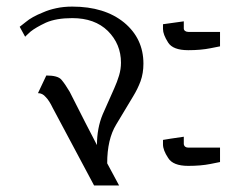

<svg xmlns="http://www.w3.org/2000/svg" viewBox="-20 -565 740 585"><path d="M417 -371.1Q417 -447.3 358.4 -496.1Q298.8 -544.9 200.2 -544.9Q173.8 -544.9 151.4 -540Q128.9 -535.2 111.3 -527.3Q77.1 -513.7 58.6 -498Q40 -483.4 40 -483.4Q45.9 -472.7 56.6 -453.1Q56.6 -453.1 61.5 -458Q65.4 -461.9 73.2 -468.8Q88.9 -481.4 120.1 -496.1Q151.4 -509.8 200.2 -509.8Q268.6 -509.8 308.6 -470.7Q348.6 -430.7 348.6 -374Q348.6 -354.5 342.8 -335Q336.9 -315.4 328.1 -295.9Q311.5 -258.8 293 -216.8Q275.4 -174.8 275.4 -123Q247.1 -176.8 192.4 -285.2Q178.7 -308.6 167 -322.3Q156.2 -335 121.1 -335Q112.3 -317.4 95.7 -281.2Q109.4 -281.2 119.1 -269.5Q129.9 -258.8 140.6 -236.3Q182.6 -157.2 266.6 0Q271.5 0 286.1 0Q300.8 0 342.8 0Q334 -16.6 306.6 -67.4Q306.6 -140.6 334 -185.5Q361.3 -230.5 385.7 -271.5Q399.4 -293.9 408.2 -317.4Q417 -341.8 417 -371.1Z M553.7 -412.1Q506.8 -412.1 492.2 -435.5Q476.6 -460 476.6 -476.6Q476.6 -481.4 476.6 -491.2Q492.2 -493.2 540 -500Q540 -495.1 540 -478.5Q540 -473.6 543.9 -470.7Q547.9 -467.8 553.7 -467.8Q585.9 -467.8 650.4 -467.8Q650.4 -457 650.4 -423.8Q650.4 -423.8 621.1 -418Q591.8 -412.1 553.7 -412.1ZM553.7 -59.6Q506.8 -59.6 492.2 -84Q476.6 -107.4 476.6 -125Q476.6 -129.9 476.6 -138.7Q492.2 -141.6 540 -148.4Q540 -142.6 540 -127Q540 -122.1 543.9 -118.2Q547.9 -115.2 553.7 -115.2Q585.9 -115.2 650.4 -115.2Q650.4 -103.5 650.4 -71.3Q650.4 -71.3 621.1 -65.4Q591.8 -59.6 553.7 -59.6Z"/></svg>

Font: BSRU BANSOMDEJ
Style: Regular
Weight: 400
Designer: Wisit Potiwat
Version: Version 1.000;PS 002.000;hotconv 1.0.70;makeotf.lib2.5.58329